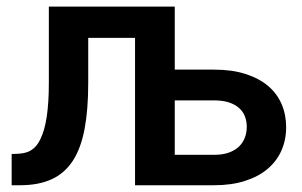

<svg xmlns="http://www.w3.org/2000/svg" viewBox="-20 -548 893 568"><path d="M613.5 0H379.5V-436H241V-302.5Q241 -223.5 230.2 -166.5Q219.5 -109.5 195.5 -72.5Q171.5 -35.5 133 -17.8Q94.5 0 39 0H14.5V-92.5Q30 -92.5 42.8 -94Q55.5 -95.5 65.8 -100.2Q76 -105 84.2 -113.5Q92.5 -122 99 -135.5Q112 -161 118.2 -202.5Q124.5 -244 124.5 -302.5V-528.5H497V-342H613.5Q666.5 -342 706.2 -329.2Q746 -316.5 772.8 -294Q799.5 -271.5 813 -240.2Q826.5 -209 826.5 -172Q826.5 -134 812.5 -102.5Q798.5 -71 771.5 -48.2Q744.5 -25.5 704.8 -12.8Q665 0 613.5 0ZM613.5 -90Q638.5 -90 656.8 -96.5Q675 -103 686.8 -114.2Q698.5 -125.5 704.2 -140.5Q710 -155.5 710 -173Q710 -189.5 704.5 -203.8Q699 -218 687.2 -228.5Q675.5 -239 657.2 -245Q639 -251 613.5 -251H497V-90Z"/></svg>

Font: Roberto Sans Medium
Style: Regular
Weight: 500
Designer: Google (font) & Cristiano Sobral (main changes)
Version: Version 1.000;October 12, 2021;FontCreator 14.0.0.2814 64-bi